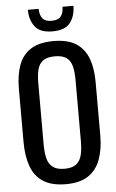

<svg xmlns="http://www.w3.org/2000/svg" viewBox="-65 -1052 669 1104"><g transform="rotate(-5 269.5 -500.0)"><path d="M270 9Q188 9 139 -23Q90 -55 69 -114.5Q48 -174 48 -254V-561Q48 -641 69.5 -698.5Q91 -756 139.5 -786.5Q188 -817 270 -817Q352 -817 400 -786Q448 -755 469.5 -698Q491 -641 491 -561V-253Q491 -174 469.5 -115Q448 -56 400 -23.5Q352 9 270 9ZM270 -80Q315 -80 338 -98.5Q361 -117 369 -150.5Q377 -184 377 -229V-584Q377 -629 369 -661.5Q361 -694 338 -711.5Q315 -729 270 -729Q225 -729 201.5 -711.5Q178 -694 170 -661.5Q162 -629 162 -584V-229Q162 -184 170 -150.5Q178 -117 201.5 -98.5Q225 -80 270 -80ZM270 -873Q198 -873 168.5 -912Q139 -951 139 -1009H201Q202 -973 217.5 -953.5Q233 -934 270 -934Q308 -934 323.5 -954Q339 -974 339 -1009H402Q402 -951 372.5 -912Q343 -873 270 -873Z"/></g></svg>

Font: Oswald
Style: Regular
Weight: 400
Designer: Vernon Adams
Foundry: Vernon Adams
Version: Version 4.103; ttfautohint (v1.8.3)